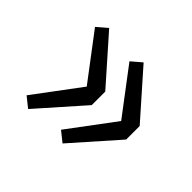

<svg xmlns="http://www.w3.org/2000/svg" viewBox="-97 -563 623 623"><g transform="rotate(45 214.5 -252.0)"><path d="M89 -66 226 -221V-283L89 -438L54 -408L172 -252L54 -94ZM247 -66 384 -221V-283L247 -438L212 -408L330 -252L212 -94Z"/></g></svg>

Font: Giro Sans Regular
Style: Regular
Weight: 400
Designer: Paul D. Hunt
Foundry: Adobe Systems Incorporated
Version: Version 1.000;PS 1.0;hotconv 1.0.88;makeotf.lib2.5.647800